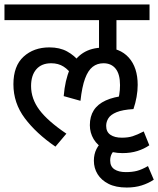

<svg xmlns="http://www.w3.org/2000/svg" viewBox="-20 -642 708 859"><path d="M501 -379 423 -414V-552H0V-622H649V-552H501ZM228 14Q142 -45 91 -113Q40 -181 40 -265Q40 -347 85.5 -388.5Q131 -430 201 -430Q247 -430 280 -412Q313 -394 337 -364L303 -304Q288 -329 264.5 -344Q241 -359 209 -359Q166 -359 142.5 -332Q119 -305 119 -257Q119 -200 156.5 -150Q194 -100 277 -44ZM547 197Q498 197 465.5 180.5Q433 164 416.5 137Q400 110 400 77Q400 48 411.5 25Q423 2 443 -14L506 18Q487 33 480 46Q473 59 473 76Q473 103 492 115.5Q511 128 543 128Q571 128 592.5 122.5Q614 117 642 101L668 162Q644 178 614 187.5Q584 197 547 197ZM528 43Q482 43 449 26Q416 9 399 -19.5Q382 -48 382 -82Q382 -121 399.5 -148.5Q417 -176 453 -192.5Q489 -209 542 -214L577 -154Q528 -151 501.5 -140Q475 -129 465 -113Q455 -97 455 -79Q455 -52 474 -39Q493 -26 525 -26Q553 -26 573.5 -32.5Q594 -39 623 -54L648 8Q625 24 595 33.5Q565 43 528 43ZM577 -154 502 -178Q510 -197 513.5 -218Q517 -239 517 -261Q517 -310 497.5 -334.5Q478 -359 443 -359Q415 -359 394.5 -343Q374 -327 360.5 -290.5Q347 -254 340 -191L265 -212Q271 -284 292.5 -332.5Q314 -381 351.5 -405Q389 -429 443 -429Q516 -429 556 -384.5Q596 -340 596 -262Q596 -236 591 -208Q586 -180 577 -154Z"/></svg>

Font: Noto Sans Devanagari SemiCondensed
Style: Regular
Weight: 400
Width: 4
Designer: Jelle Bosma - Monotype Design Team
Foundry: Monotype Imaging Inc.
Version: Version 2.006